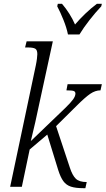

<svg xmlns="http://www.w3.org/2000/svg" viewBox="-20 -976 552 1003"><path d="M415 7Q375 7 350.5 -1Q326 -9 311 -29.5Q296 -50 284 -88L227 -273L135 -195L94 0H33L167 -634Q171 -653 173 -669.5Q175 -686 175 -693Q175 -716 163.5 -722Q152 -728 127 -728H111L119 -760H256L186 -438Q177 -394 164.5 -338.5Q152 -283 141 -239L320 -411Q350 -440 362 -457Q374 -474 374 -487Q374 -497 365.5 -500.5Q357 -504 327 -504L333 -536H512L505 -504Q478 -504 451.5 -486Q425 -468 380 -423L273 -317L345 -100Q358 -60 376 -42.5Q394 -25 433 -25L426 7ZM335 -796Q328 -831 311.5 -872Q295 -913 279 -943L282 -956H304Q324 -933 342 -904.5Q360 -876 372 -848Q395 -875 425 -904Q455 -933 486 -956H512L509 -943Q478 -910 447.5 -871Q417 -832 395 -796Z"/></svg>

Font: Noto Serif Condensed Light
Style: Italic
Weight: 300
Width: 3
Italic angle: -12°
Designer: Monotype Design Team
Foundry: Monotype Imaging Inc.
Version: Version 2.014; ttfautohint (v1.8.4.7-5d5b)